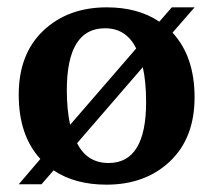

<svg xmlns="http://www.w3.org/2000/svg" viewBox="-20 -538 581 523"><path d="M276 -94Q378 -94 378 -260Q378 -315 369 -355L190 -148Q217 -94 276 -94ZM266 -461Q162 -461 162 -292Q162 -240 171 -198L351 -406Q324 -461 266 -461ZM450 -449Q510 -384 510 -273Q510 -162 443 -98.5Q376 -35 270 -35Q184 -35 126 -74L93 -36H31L90 -105Q31 -169 31 -280Q31 -391 98 -454.5Q165 -518 271 -518Q356 -518 414 -479L448 -518H510Z"/></svg>

Font: Halant SemiBold
Style: Regular
Weight: 600
Designer: Hitesh Malaviya (Devanagari), Satya Rajpurohit (Latin)
Foundry: Indian Type Foundry
Version: Version 1.101;PS 1.0;hotconv 1.0.78;makeotf.lib2.5.61930; tt